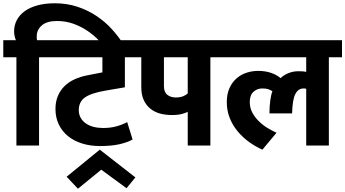

<svg xmlns="http://www.w3.org/2000/svg" viewBox="-30 -887 2104 1170"><path d="M70 -538H-10V-642H67Q63 -651 59.5 -665Q56 -679 56 -696Q56 -734 73 -765.5Q90 -797 121.5 -819.5Q153 -842 199 -854.5Q245 -867 304 -867Q379 -867 443 -845.5Q507 -824 559 -789Q611 -754 651 -710Q691 -666 719 -622L724 -614L638 -557L630 -570Q607 -604 575.5 -637.5Q544 -671 504.5 -698Q465 -725 418 -742Q371 -759 317 -759Q255 -759 224.5 -732Q194 -705 194 -667Q194 -660 194 -654Q194 -648 196 -642H288V-538H208V0H70Z M778 -37Q746 -19 697.5 -8Q649 3 579 3Q520 3 470.5 -12.5Q421 -28 385 -57Q349 -86 328.5 -128Q308 -170 308 -223Q308 -267 322.5 -301.5Q337 -336 362.5 -361.5Q388 -387 424 -403.5Q460 -420 502 -428L594 -446V-538H268V-642H806V-538H731V-355L614 -335Q525 -320 487.5 -293Q450 -266 450 -216Q450 -190 461.5 -169.5Q473 -149 493 -135Q513 -121 540 -114Q567 -107 598 -107Q644 -107 681 -117.5Q718 -128 745 -143Z M578 25 795 194 741 260 587 147 445 263 376 190Z M1332 -538H1252V0H1114V-206Q1106 -200 1080.5 -193Q1055 -186 1017 -186Q979 -186 945.5 -195Q912 -204 886.5 -224.5Q861 -245 846 -277Q831 -309 831 -355V-538H781V-642H1332ZM969 -362Q969 -325 990 -309Q1011 -293 1040 -293Q1068 -293 1086 -300.5Q1104 -308 1114 -318V-538H969Z M1630 -331Q1618 -339 1604.5 -343.5Q1591 -348 1568 -348Q1537 -348 1514.5 -327.5Q1492 -307 1492 -265Q1492 -230 1507.5 -201Q1523 -172 1547 -148.5Q1571 -125 1599.5 -107.5Q1628 -90 1655 -78L1569 25Q1528 7 1489.5 -20.5Q1451 -48 1420 -84.5Q1389 -121 1370.5 -166.5Q1352 -212 1352 -265Q1352 -313 1368 -349Q1384 -385 1410.5 -408.5Q1437 -432 1471.5 -443.5Q1506 -455 1543 -455Q1626 -455 1680 -411Q1698 -429 1727 -441Q1756 -453 1789 -453Q1807 -453 1817.5 -452Q1828 -451 1836 -449V-538H1312V-642H2054V-538H1974V0H1836V-346Q1832 -347 1829 -347.5Q1826 -348 1820 -348Q1787 -348 1769.5 -313.5Q1752 -279 1750 -196H1612Q1612 -239 1617 -275Q1622 -311 1630 -331Z"/></svg>

Font: Mukta ExtraBold
Style: Regular
Weight: 800
Designer: Girish Dalvi and Yashodeep Gholap
Foundry: Ek Type
Version: Version 2.538;PS 1.002;hotconv 16.6.51;makeotf.lib2.5.65220;